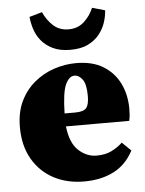

<svg xmlns="http://www.w3.org/2000/svg" viewBox="-54 -781 633 840"><g transform="rotate(-5 263.0 -361.0)"><path d="M279 -449Q256 -449 240 -415Q224 -381 222 -288H269Q305 -288 317.5 -302.5Q330 -317 330 -355Q330 -407 314.5 -428Q299 -449 279 -449ZM282 16Q207 16 148.5 -15Q90 -46 56 -104.5Q22 -163 22 -245Q22 -310 45 -358Q68 -406 107 -438.5Q146 -471 194 -487Q242 -503 291 -503Q363 -503 410.5 -473.5Q458 -444 482 -394.5Q506 -345 506 -284Q506 -268 505 -256.5Q504 -245 501 -231H223Q231 -158 266.5 -125Q302 -92 346 -92Q384 -92 411.5 -105.5Q439 -119 460 -139L499 -101Q467 -40 411.5 -12Q356 16 282 16ZM106 -722 162 -738Q178 -702 205 -677.5Q232 -653 272 -653Q313 -653 340.5 -678.5Q368 -704 382 -738L438 -722Q437 -698 428 -670Q419 -642 400 -618Q381 -594 350 -578.5Q319 -563 272 -563Q226 -563 194.5 -578.5Q163 -594 144 -618Q125 -642 116.5 -670Q108 -698 106 -722Z"/></g></svg>

Font: Source Serif Pro Black
Style: Regular
Weight: 900
Designer: Frank Grießhammer
Foundry: Adobe Systems Incorporated
Version: Version 3.001;hotconv 1.0.111;makeotfexe 2.5.65597